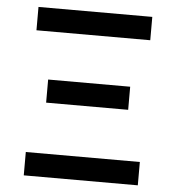

<svg xmlns="http://www.w3.org/2000/svg" viewBox="-51 -748 729 795"><g transform="rotate(5 313.5 -350.0)"><path d="M77 -700V-603H550V-700ZM143 -404V-308H484V-404ZM77 -97V0H551V-97Z"/></g></svg>

Font: Unageo
Style: Medium
Weight: 500
Designer: Richard Sepsi
Foundry: Richard Sepsi
Version: Version 2.000